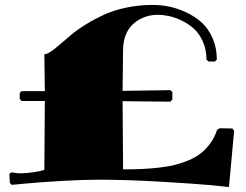

<svg xmlns="http://www.w3.org/2000/svg" viewBox="-20 -750 1000 780"><path d="M160.2 -60.1 162.1 -339.8H67.9L60.1 -348.1V-372.1L67.9 -379.9H162.1L160.2 -529.8Q170.9 -529.8 187 -540.8Q203.1 -551.8 223.4 -569.6Q243.7 -587.4 269.3 -608.6Q294.9 -629.9 329.3 -651.1Q363.8 -672.4 402.3 -690.2Q440.9 -708 492.7 -719Q544.4 -730 600.1 -730Q633.3 -730 667.2 -723.1Q701.2 -716.3 736.6 -699.7Q772 -683.1 799.1 -658.7Q826.2 -634.3 843.5 -595.2Q860.8 -556.2 860.8 -507.8L853 -500H827.1L818.8 -507.8Q818.8 -548.3 804.2 -581.1Q789.6 -613.8 767.6 -633.5Q745.6 -653.3 718 -666.5Q690.4 -679.7 666 -684.8Q641.6 -689.9 620.1 -689.9Q603 -689.9 585.4 -686Q567.9 -682.1 548.8 -672.1Q529.8 -662.1 514.9 -646.7Q500 -631.3 490.2 -606.2Q480.5 -581.1 480 -549.8L478 -380.9L671.9 -383.8L680.2 -376V-345.2L671.9 -336.9L478 -338.9L480 -62Q522.5 -62 556.2 -63.5Q589.8 -64.9 626.7 -69.1Q663.6 -73.2 692.1 -80.6Q720.7 -87.9 748.8 -99.9Q776.9 -111.8 797.6 -128.7Q818.4 -145.5 835.2 -168.9Q852.1 -192.4 861.8 -222.2L872.1 -229L923.8 -228L931.2 -219.2L910.2 9.8Q879.9 6.3 827.9 1.5Q775.9 -3.4 635.5 -11.7Q495.1 -20 379.9 -20Q317.4 -20 229.5 -14.9Q141.6 -9.8 85 -4.4L27.8 1L20 -6.8L18.1 -43L25.9 -49.8Q50.3 -45.9 62 -45.9Q85.9 -45.9 116.2 -50.3Q146.5 -54.7 160.2 -60.1Z"/></svg>

Font: Yokawerad
Style: Regular
Weight: 500
Designer: gluk
Foundry: gluk
Version: Version 0.79